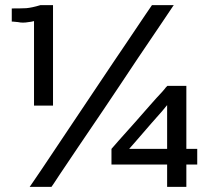

<svg xmlns="http://www.w3.org/2000/svg" viewBox="-20 -724 818 741"><path d="M650.4 -704.1Q650.4 -704.1 608.4 -704.1Q566.4 -704.1 566.4 -704.1Q566.4 -704.1 539.1 -664.1Q511.7 -623 468.8 -559.6Q446.3 -525.4 419.9 -487.3Q393.6 -448.2 366.2 -407.2Q304.7 -314.5 243.2 -223.6Q181.6 -131.8 142.6 -73.2Q121.1 -42 109.4 -24.4Q96.7 -5.9 96.7 -5.9Q96.7 -5.9 95.7 -4.9Q94.7 -2.9 94.7 -2.9Q94.7 -2.9 136.7 -2.9Q178.7 -2.9 178.7 -2.9Q178.7 -2.9 187.5 -15.6Q195.3 -27.3 210 -49.8Q237.3 -89.8 282.2 -157.2Q327.1 -223.6 378.9 -299.8Q412.1 -349.6 446.3 -400.4Q479.5 -451.2 510.7 -497.1Q568.4 -583 608.4 -641.6Q648.4 -701.2 648.4 -701.2Q648.4 -701.2 649.4 -702.1Q650.4 -704.1 650.4 -704.1ZM184.6 -316.4Q184.6 -316.4 184.6 -366.2Q184.6 -416 184.6 -481.4Q184.6 -508.8 184.6 -537.1Q184.6 -565.4 184.6 -590.8Q184.6 -638.7 184.6 -670.9Q184.6 -704.1 184.6 -704.1Q184.6 -704.1 160.2 -704.1Q135.7 -704.1 135.7 -704.1Q135.7 -704.1 135.7 -704.1Q135.7 -704.1 135.7 -704.1Q103.5 -694.3 81.1 -692.4Q59.6 -691.4 27.3 -691.4Q27.3 -691.4 26.4 -691.4Q25.4 -691.4 25.4 -691.4Q25.4 -691.4 25.4 -666Q25.4 -640.6 25.4 -640.6Q25.4 -640.6 27.3 -640.6Q30.3 -640.6 30.3 -640.6Q40 -639.6 49.8 -638.7Q58.6 -636.7 68.4 -636.7Q79.1 -636.7 89.8 -638.7Q100.6 -639.6 111.3 -642.6Q111.3 -642.6 111.3 -600.6Q111.3 -558.6 111.3 -503.9Q111.3 -436.5 111.3 -376Q111.3 -316.4 111.3 -316.4Q111.3 -316.4 148.4 -316.4Q184.6 -316.4 184.6 -316.4ZM699.2 -392.6Q699.2 -392.6 662.1 -392.6Q626 -392.6 626 -392.6Q626 -392.6 620.1 -386.7Q615.2 -379.9 605.5 -369.1Q586.9 -349.6 558.6 -317.4Q530.3 -285.2 502 -252.9Q465.8 -211.9 437.5 -180.7Q410.2 -149.4 410.2 -149.4Q410.2 -149.4 410.2 -148.4Q410.2 -148.4 410.2 -148.4Q410.2 -148.4 410.2 -118.2Q410.2 -88.9 410.2 -88.9Q410.2 -88.9 437.5 -88.9Q465.8 -88.9 501 -88.9Q545.9 -88.9 585 -88.9Q625 -88.9 625 -88.9Q625 -88.9 625 -45.9Q625 -2.9 625 -2.9Q625 -2.9 662.1 -2.9Q699.2 -2.9 699.2 -2.9Q699.2 -2.9 699.2 -45.9Q699.2 -88.9 699.2 -88.9Q699.2 -88.9 719.7 -88.9Q741.2 -88.9 741.2 -88.9Q741.2 -88.9 741.2 -119.1Q741.2 -149.4 741.2 -149.4Q741.2 -149.4 719.7 -149.4Q699.2 -149.4 699.2 -149.4Q699.2 -149.4 699.2 -180.7Q699.2 -211.9 699.2 -252.9Q699.2 -302.7 699.2 -347.7Q699.2 -392.6 699.2 -392.6ZM625 -149.4Q625 -149.4 597.7 -149.4Q571.3 -149.4 541 -149.4Q516.6 -149.4 498 -149.4Q478.5 -149.4 478.5 -149.4Q478.5 -149.4 505.9 -180.7Q533.2 -211.9 562.5 -246.1Q587.9 -274.4 606.4 -295.9Q625 -318.4 625 -318.4Q625 -318.4 625 -295.9Q625 -274.4 625 -246.1Q625 -211.9 625 -180.7Q625 -149.4 625 -149.4Z"/></svg>

Font: umazing
Style: Display
Weight: 400
Designer: umazing